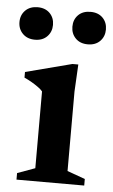

<svg xmlns="http://www.w3.org/2000/svg" viewBox="-63 -695 430 730"><g transform="rotate(5 152.0 -330.0)"><path d="M224 -456.5 218.5 -353V-49.5L286.5 -25V0H28V-25L95.5 -49.5V-342.5Q89.5 -350 78 -358.2Q66.5 -366.5 52.8 -374.5Q39 -382.5 24.5 -389V-410.5L201.5 -456.5ZM51.5 -536Q22 -536 4.5 -553.8Q-13 -571.5 -13 -598Q-13 -625 4.5 -642.5Q22 -660 51.5 -660Q80.5 -660 97.8 -642.5Q115 -625 115 -598Q115 -571.5 97.8 -553.8Q80.5 -536 51.5 -536ZM253 -536Q223.5 -536 206.2 -553.8Q189 -571.5 189 -598Q189 -625 206.2 -642.5Q223.5 -660 253 -660Q282.5 -660 299.8 -642.5Q317 -625 317 -598Q317 -571.5 299.8 -553.8Q282.5 -536 253 -536Z"/></g></svg>

Font: Newsreader 16pt SemiBold
Style: Regular
Weight: 600
Designer: Hugues Gentile
Foundry: Production Type
Version: Version 1.003